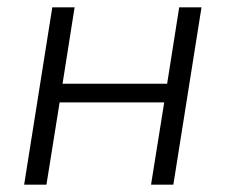

<svg xmlns="http://www.w3.org/2000/svg" viewBox="-20 -505 617 525"><path d="M46 0 123 -485H184L151 -276H437L470 -485H531L454 0H393L429 -225H143L107 0Z"/></svg>

Font: Nunito Sans Light
Style: Italic
Weight: 300
Italic angle: -9°
Designer: Vernon Adams
Foundry: Vernon Adams
Version: Version 3.006; ttfautohint (v1.8.3)